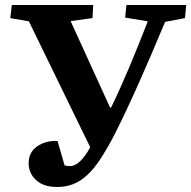

<svg xmlns="http://www.w3.org/2000/svg" viewBox="-20 -730 761 764"><path d="M418 -302H422Q458 -376 494 -461.5Q530 -547 568 -645L478 -660L483 -710H721L716 -658L637 -643Q584 -516 535 -405.5Q486 -295 440 -203Q407 -138 374 -89Q341 -40 301 -13Q261 14 207 14Q153 14 123.5 -13.5Q94 -41 94 -80Q94 -124 127.5 -147.5Q161 -171 209 -169L237 -72Q247 -69 258 -69Q279 -69 299.5 -89Q320 -109 339 -144L95 -645L21 -658L27 -710H351L348 -658L261 -646Z"/></svg>

Font: Literata 36pt
Style: Bold Italic
Weight: 700
Italic angle: -2°
Designer: Latin by Veronika Burian and Jose Scaglione. Greek by Irene Vlachou. Cyrillic by Vera Evstafieva
Foundry: TypeTogether
Version: Version 3.002